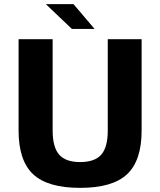

<svg xmlns="http://www.w3.org/2000/svg" viewBox="-20 -890 776 930"><path d="M70 -258V-700H235V-258Q235 -177 266.5 -141Q298 -105 368 -105Q439 -105 470.5 -141Q502 -177 502 -258V-700H666V-258Q666 -112 595.5 -46Q525 20 368 20Q211 20 140.5 -46Q70 -112 70 -258ZM438 -750H328L202 -870H336Z"/></svg>

Font: Fivo Sans Modern
Style: Regular
Weight: 700
Designer: Alexander Slobzheninov
Foundry: Alexander Slobzheninov
Version: 1.0